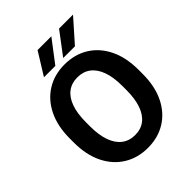

<svg xmlns="http://www.w3.org/2000/svg" viewBox="-249 -1039 1188 1188"><g transform="rotate(-45 344.5 -445.5)"><path d="M645.4 -372.9V-337.7Q645.4 -229.8 607.5 -152Q569.6 -74.2 502 -32.2Q434.4 9.8 345.3 9.8Q256.9 9.8 188.9 -32.2Q120.8 -74.2 82.3 -152Q43.8 -229.8 43.8 -337.7V-372.9Q43.8 -480.9 82 -558.8Q120.3 -636.7 188.1 -678.7Q256 -720.7 344.3 -720.7Q433.4 -720.7 501.4 -678.7Q569.3 -636.7 607.4 -558.8Q645.4 -480.9 645.4 -372.9ZM503.8 -337.7V-373.9Q503.8 -449.9 485 -502.1Q466.1 -554.3 430.6 -581.2Q395.1 -608.1 344.3 -608.1Q293.8 -608.1 258.3 -581.2Q222.8 -554.3 204.2 -502.1Q185.6 -449.9 185.6 -373.9V-337.7Q185.6 -261.9 204.4 -209.3Q223.2 -156.7 259 -129.5Q294.8 -102.3 345.3 -102.3Q396.3 -102.3 431.5 -129.5Q466.8 -156.7 485.3 -209.3Q503.8 -261.9 503.8 -337.7ZM367.1 -754.4 477.9 -901.5H600.1L469.8 -754.4ZM198.7 -754.4 289.9 -901.5H410.4L298.3 -754.4Z"/></g></svg>

Font: Vazirmatn
Style: Regular
Weight: 400
Designer: Saber Rastikerdar
Foundry: Saber Rastikerdar
Version: Version 33.003;September 2, 2022;FontCreator 14.0.0.2862 64-